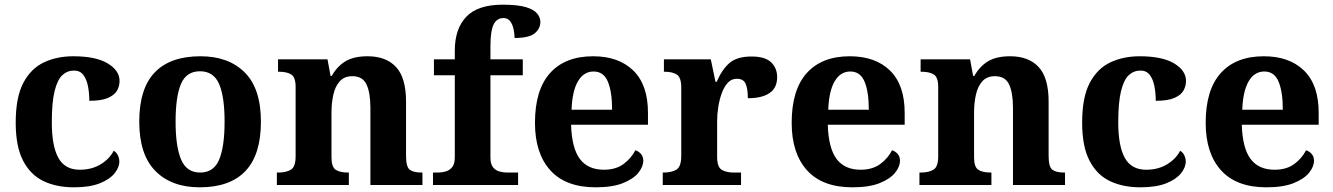

<svg xmlns="http://www.w3.org/2000/svg" viewBox="-20 -789 5688 819"><path d="M295 10Q221 10 165.5 -16.5Q110 -43 78.5 -103.5Q47 -164 47 -266Q47 -374 79.5 -435.5Q112 -497 167.5 -523Q223 -549 292 -549Q389 -549 439.5 -518.5Q490 -488 490 -444Q490 -422 479.5 -403Q469 -384 441 -371.5Q413 -359 361 -359Q361 -393 355 -422.5Q349 -452 335 -470Q321 -488 296 -488Q267 -488 246 -468.5Q225 -449 213 -401Q201 -353 201 -267Q201 -166 229 -115.5Q257 -65 320 -65Q372 -65 410 -88.5Q448 -112 465 -146Q477 -139 483 -126Q489 -113 489 -100Q489 -75 468.5 -49.5Q448 -24 405.5 -7Q363 10 295 10Z M832 10Q712 10 643 -59.5Q574 -129 574 -270Q574 -411 640 -480Q706 -549 835 -549Q955 -549 1024 -480Q1093 -411 1093 -270Q1093 -129 1027 -59.5Q961 10 832 10ZM834 -53Q892 -53 915 -108.5Q938 -164 938 -270Q938 -377 914.5 -431Q891 -485 833 -485Q775 -485 752 -431Q729 -377 729 -270Q729 -164 752.5 -108.5Q776 -53 834 -53Z M1161 0V-53H1167Q1200 -53 1220.5 -65Q1241 -77 1241 -122V-418Q1241 -460 1222 -471.5Q1203 -483 1170 -483H1166V-536H1377L1390 -465H1395Q1418 -506 1453.5 -527.5Q1489 -549 1548 -549Q1627 -549 1669.5 -503Q1712 -457 1712 -356V-124Q1712 -77 1728 -65Q1744 -53 1778 -53H1782V0H1560V-329Q1560 -393 1543.5 -428.5Q1527 -464 1483 -464Q1449 -464 1429.5 -442.5Q1410 -421 1402 -385.5Q1394 -350 1394 -309V-118Q1394 -76 1412.5 -64.5Q1431 -53 1464 -53H1468V0Z M1827 0V-53H1849Q1864 -53 1880.5 -57.5Q1897 -62 1908.5 -75.5Q1920 -89 1920 -118V-468H1831V-536H1920V-573Q1920 -666 1969 -717.5Q2018 -769 2124 -769Q2189 -769 2223.5 -758.5Q2258 -748 2271.5 -731Q2285 -714 2285 -696Q2285 -667 2261 -647Q2237 -627 2175 -627Q2175 -643 2171 -663Q2167 -683 2157 -697.5Q2147 -712 2128 -712Q2099 -712 2085.5 -684.5Q2072 -657 2072 -591V-536H2210V-468H2072V-118Q2072 -89 2083 -75.5Q2094 -62 2110.5 -57.5Q2127 -53 2143 -53H2190V0Z M2521 10Q2393 10 2327.5 -62.5Q2262 -135 2262 -265Q2262 -406 2326.5 -477.5Q2391 -549 2510 -549Q2619 -549 2681.5 -488Q2744 -427 2744 -308V-257H2416Q2419 -157 2453.5 -111Q2488 -65 2556 -65Q2607 -65 2640 -89.5Q2673 -114 2690 -148Q2704 -144 2714 -132.5Q2724 -121 2724 -104Q2724 -78 2703 -52Q2682 -26 2637.5 -8Q2593 10 2521 10ZM2591 -321Q2591 -397 2573 -440.5Q2555 -484 2512 -484Q2470 -484 2445.5 -442.5Q2421 -401 2418 -321Z M2807 0V-53H2811Q2845 -53 2865.5 -65.5Q2886 -78 2886 -125V-415Q2886 -459 2867 -471Q2848 -483 2815 -483H2812V-536H3012L3032 -440H3037Q3060 -493 3092 -520.5Q3124 -548 3186 -548Q3243 -548 3269 -523.5Q3295 -499 3295 -460Q3295 -414 3262.5 -392Q3230 -370 3170 -370Q3170 -411 3160.5 -432Q3151 -453 3123 -453Q3100 -453 3084.5 -436Q3069 -419 3059 -392Q3049 -365 3044 -333.5Q3039 -302 3039 -273V-120Q3039 -76 3059 -64.5Q3079 -53 3109 -53H3141V0Z M3616 10Q3488 10 3422.5 -62.5Q3357 -135 3357 -265Q3357 -406 3421.5 -477.5Q3486 -549 3605 -549Q3714 -549 3776.5 -488Q3839 -427 3839 -308V-257H3511Q3514 -157 3548.5 -111Q3583 -65 3651 -65Q3702 -65 3735 -89.5Q3768 -114 3785 -148Q3799 -144 3809 -132.5Q3819 -121 3819 -104Q3819 -78 3798 -52Q3777 -26 3732.5 -8Q3688 10 3616 10ZM3686 -321Q3686 -397 3668 -440.5Q3650 -484 3607 -484Q3565 -484 3540.5 -442.5Q3516 -401 3513 -321Z M3902 0V-53H3908Q3941 -53 3961.5 -65Q3982 -77 3982 -122V-418Q3982 -460 3963 -471.5Q3944 -483 3911 -483H3907V-536H4118L4131 -465H4136Q4159 -506 4194.5 -527.5Q4230 -549 4289 -549Q4368 -549 4410.5 -503Q4453 -457 4453 -356V-124Q4453 -77 4469 -65Q4485 -53 4519 -53H4523V0H4301V-329Q4301 -393 4284.5 -428.5Q4268 -464 4224 -464Q4190 -464 4170.5 -442.5Q4151 -421 4143 -385.5Q4135 -350 4135 -309V-118Q4135 -76 4153.5 -64.5Q4172 -53 4205 -53H4209V0Z M4844 10Q4770 10 4714.5 -16.5Q4659 -43 4627.5 -103.5Q4596 -164 4596 -266Q4596 -374 4628.5 -435.5Q4661 -497 4716.5 -523Q4772 -549 4841 -549Q4938 -549 4988.5 -518.5Q5039 -488 5039 -444Q5039 -422 5028.5 -403Q5018 -384 4990 -371.5Q4962 -359 4910 -359Q4910 -393 4904 -422.5Q4898 -452 4884 -470Q4870 -488 4845 -488Q4816 -488 4795 -468.5Q4774 -449 4762 -401Q4750 -353 4750 -267Q4750 -166 4778 -115.5Q4806 -65 4869 -65Q4921 -65 4959 -88.5Q4997 -112 5014 -146Q5026 -139 5032 -126Q5038 -113 5038 -100Q5038 -75 5017.5 -49.5Q4997 -24 4954.5 -7Q4912 10 4844 10Z M5382 10Q5254 10 5188.5 -62.5Q5123 -135 5123 -265Q5123 -406 5187.5 -477.5Q5252 -549 5371 -549Q5480 -549 5542.5 -488Q5605 -427 5605 -308V-257H5277Q5280 -157 5314.5 -111Q5349 -65 5417 -65Q5468 -65 5501 -89.5Q5534 -114 5551 -148Q5565 -144 5575 -132.5Q5585 -121 5585 -104Q5585 -78 5564 -52Q5543 -26 5498.5 -8Q5454 10 5382 10ZM5452 -321Q5452 -397 5434 -440.5Q5416 -484 5373 -484Q5331 -484 5306.5 -442.5Q5282 -401 5279 -321Z"/></svg>

Font: Noto Serif Gurmukhi
Style: Bold
Weight: 700
Designer: Vaibhav Singh and the Monotype Design Team
Foundry: Monotype Imaging Inc.
Version: Version 2.004; ttfautohint (v1.8.4.7-5d5b)